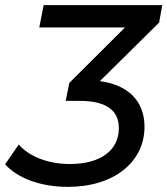

<svg xmlns="http://www.w3.org/2000/svg" viewBox="-25 -720 652 748"><path d="M607 -700H145L128 -613H462L245 -397L231 -327H285C388 -327 438 -291 438 -221C438 -135 368 -81 247 -81C158 -81 86 -113 48 -157L-5 -80C44 -25 134 8 240 8C419 8 538 -89 538 -226C538 -325 476 -389 364 -404L595 -632Z"/></svg>

Font: AWKNG-Font Medium
Style: Italic
Weight: 500
Italic angle: -11.3°
Designer: Awakening Church
Foundry: Awakening Church
Version: Version 1.700;PS 001.700;hotconv 1.0.88;makeotf.lib2.5.64775